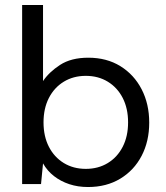

<svg xmlns="http://www.w3.org/2000/svg" viewBox="-20 -740 668 772"><path d="M334 12Q293 12 258.5 0.5Q224 -11 197 -32Q170 -53 153 -83L145 0H69V-720H153V-414Q177 -450 221.5 -479Q266 -508 335 -508Q409 -508 464 -474Q519 -440 549.5 -381Q580 -322 580 -247Q580 -172 549.5 -113.5Q519 -55 463.5 -21.5Q408 12 334 12ZM325 -61Q375 -61 413.5 -84.5Q452 -108 473.5 -150Q495 -192 495 -248Q495 -304 473.5 -346Q452 -388 413.5 -411.5Q375 -435 325 -435Q275 -435 236.5 -411.5Q198 -388 176.5 -346Q155 -304 155 -248Q155 -192 176.5 -150Q198 -108 236.5 -84.5Q275 -61 325 -61Z"/></svg>

Font: DM Sans 24pt
Style: Regular
Weight: 400
Designer: Colophon Foundry, Jonny Pinhorn
Foundry: Colophon Foundry
Version: Version 4.004;gftools[0.9.30]